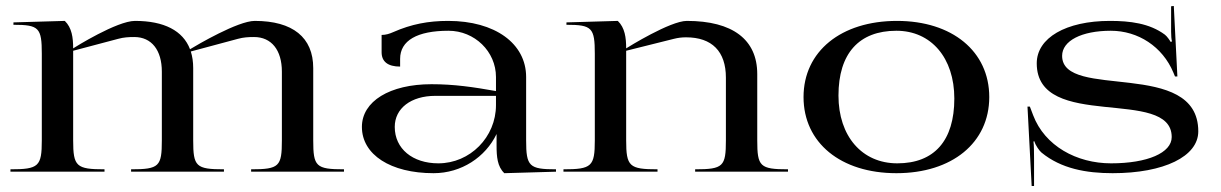

<svg xmlns="http://www.w3.org/2000/svg" viewBox="-20 -575 4090 643"><path d="M15 0H330V-8C235.5 -8 225 -17.6 225 -105V-405L376 -445C394.3 -450 410.6 -451 429.7 -451C487.4 -451 522 -407.5 522 -335V-105C522 -17.6 513.2 -8 419 -8V0H730V-8C635.8 -8 627 -17.6 627 -105V-347C627 -367.4 624.3 -386 619 -402.6L777 -445C795.3 -450 811.6 -451 830.7 -451C889 -451 924 -407.5 924 -335V-105C924 -17.6 915.2 -8 821 -8V0H1132V-8C1037.8 -8 1029 -17.6 1029 -105V-347C1029 -449.7 960.4 -505 833.1 -505C777 -505 640.1 -424.6 616.4 -410.1C592.7 -472.2 529.7 -505 432.1 -505C371.8 -505 231 -417 225 -413C225 -449 220.7 -482.1 197 -505L25 -500V-492C110.5 -492 120 -482.1 120 -395V-105C120 -17.6 109.5 -8 15 -8Z M1192 -150C1192 -57 1288.2 5 1432 5C1525.3 5 1605.8 -48.7 1643 -126.2V-87C1643 -50.8 1645.5 -17.2 1669 5L1842 0V-8C1752 -8 1742 -17.9 1742 -105V-317C1742 -429.5 1637.6 -505 1481 -505C1414.5 -505 1357.8 -494.2 1297 -467.5C1283.9 -461.7 1272.1 -458 1258 -458V-400C1258 -368.8 1278.7 -352 1320 -352V-378C1320 -439 1376.9 -472 1482 -472C1569.5 -472 1641 -402.6 1641 -317V-270C1565.6 -283.4 1501.3 -293 1425 -293C1285.4 -293 1192 -235.8 1192 -150ZM1302 -150C1302 -212.2 1356.4 -254 1438 -254H1641V-223C1641 -115.7 1554.2 -28 1448 -28C1361.8 -28 1302 -76.8 1302 -150Z M1867 0H2182V-8C2087.5 -8 2077 -17.6 2077 -105V-405L2237 -445C2251 -448.5 2263.3 -450 2277.7 -450C2364.4 -450 2411 -402.8 2411 -315V-105C2411 -17.6 2402.2 -8 2308 -8V0H2619V-8C2524.8 -8 2516 -17.6 2516 -105V-327C2516 -442.7 2433.4 -505 2280.1 -505C2224.8 -505 2083 -417 2077 -413C2077 -449 2072.7 -482.1 2049 -505L1877 -500V-492C1962.5 -492 1972 -482.1 1972 -395V-105C1972 -17.6 1961.5 -8 1867 -8Z M2671 -250C2671 -97 2795.4 5 2982 5C3168.6 5 3293 -97 3293 -250C3293 -403 3168.9 -505 2984 -505C2796.7 -505 2671 -403 2671 -250ZM2788 -255C2788 -396 2856.8 -472 2982 -472C3098.3 -472 3176 -381.2 3176 -245C3176 -104.3 3109.2 -28 2985 -28C2866.8 -28 2788 -118.8 2788 -255Z M3421 -218 3435 48H3443V-43C3443 -56.5 3442.8 -92.5 3441 -101L3444 -102C3448 -87.5 3461.3 -69.5 3468 -64C3533.7 -10.1 3617.7 5 3706 5C3878.2 5 3993 -51 3993 -135C3993 -257.8 3879 -283.5 3765 -297.3C3651 -311.1 3537 -312.9 3537 -388C3537 -438.4 3602.2 -472 3700 -472C3791.5 -472 3873.2 -418.9 3909.5 -332.2L3915 -319H3923L3911 -555L3902 -554V-469C3902 -455 3903 -443 3905 -436L3900 -435C3899 -438 3888 -454 3881 -459C3829.5 -497.2 3764 -505 3697 -505C3550 -505 3452 -448.2 3452 -363C3452 -248.4 3565 -229.2 3678 -217.3C3791 -205.4 3904 -200.9 3904 -116C3904 -63.2 3822.8 -28 3701 -28C3585.2 -28 3478.8 -86.7 3440 -189L3429 -218Z"/></svg>

Font: Prida01
Style: Bold
Weight: 700
Designer: gluk
Foundry: gluk
Version: Version 00.072